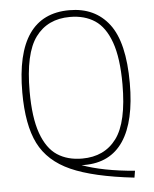

<svg xmlns="http://www.w3.org/2000/svg" viewBox="-57 -797 747 934"><g transform="rotate(-5 316.5 -329.5)"><path d="M324.5 7.5 310 7Q411 44 567 57L561.5 90Q362 67.5 253.8 19.2Q145.5 -29 99.8 -120.2Q54 -211.5 54 -370Q54 -749 316.5 -749Q441.5 -749 510.2 -659.2Q579 -569.5 579 -370Q579 -184 515 -88.2Q451 7.5 324.5 7.5ZM316.5 -24.5Q425.5 -24.5 484.2 -103.5Q543 -182.5 543 -368Q543 -496 515.5 -573Q488 -650 438 -683Q388 -716 316.5 -716Q207.5 -716 148.8 -636.8Q90 -557.5 90 -372Q90 -244 117.5 -167.2Q145 -90.5 195 -57.5Q245 -24.5 316.5 -24.5Z"/></g></svg>

Font: Encode Sans Semi Condensed Thin
Style: Regular
Weight: 250
Width: 4
Designer: Multiple Designers
Foundry: Impallari Type
Version: Version 2.000